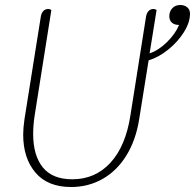

<svg xmlns="http://www.w3.org/2000/svg" viewBox="-20 -740 782 770"><path d="M576 -498 538 -261Q525 -179 487.5 -117.5Q450 -56 392.5 -23Q335 10 265 10Q171 10 122 -48Q73 -106 73 -200Q73 -226 78 -261L143 -669Q145 -686 153 -695Q161 -704 174 -704Q179 -704 186 -700L119 -277Q113 -238 113 -203Q113 -117 151.5 -69Q190 -21 270 -21Q362 -21 423 -87.5Q484 -154 503 -277L565 -669Q567 -686 575 -695Q583 -704 596 -704Q601 -704 608 -700L580 -526Q616 -538 650 -571.5Q684 -605 698 -640Q679 -640 669 -649.5Q659 -659 659 -675Q659 -694 671 -707Q683 -720 703 -720Q719 -720 730.5 -711Q742 -702 742 -685Q742 -650 717.5 -611Q693 -572 654.5 -541Q616 -510 576 -498Z"/></svg>

Font: Thasadith
Style: Italic
Weight: 400
Italic angle: -9°
Designer: Cadson Demak Co.,Ltd.
Foundry: Cadson Demak Co.,Ltd.
Version: Version 1.000; ttfautohint (v1.6)